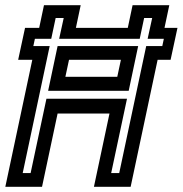

<svg xmlns="http://www.w3.org/2000/svg" viewBox="-24 -720 704 740"><path d="M-3.5 0 100.5 -489.5H46L72.5 -612.5H127L145.5 -700H287L268.5 -612.5H468.5L487 -700H628.5L610 -612.5H660L633.5 -489.5H583.5L479.5 0H338L398 -282.5H198L138 0ZM63.5 -53H94L155 -339.5H465.5L404.5 -53H435.5L539.5 -542.5H601.5L607.5 -570.5H545L562.5 -650.5H531.5L514.5 -570.5H204L221.5 -650.5H190.5L173.5 -570.5H110.5L104.5 -542.5H167.5ZM161.5 -370 198 -542.5H508.5L472 -370ZM228 -424H428L442 -489.5H242Z"/></svg>

Font: Tourney SemiBold
Style: Italic
Weight: 600
Italic angle: -12°
Version: Version 1.015